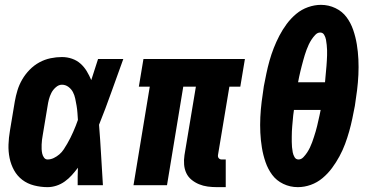

<svg xmlns="http://www.w3.org/2000/svg" viewBox="-20 -763 1540 791"><path d="M176 8Q148 8 120.5 1Q93 -6 72 -22Q51 -38 38 -61.5Q25 -85 19.5 -112Q14 -139 15 -167.5Q16 -196 21 -225L41 -345Q45 -368 52 -391Q59 -414 71.5 -435.5Q84 -457 102 -475.5Q120 -494 142 -506Q164 -518 188 -523Q212 -528 235 -528Q257 -528 277 -521Q297 -514 312 -500.5Q327 -487 337.5 -469.5Q348 -452 356 -433Q363 -455 370 -476.5Q377 -498 384 -520H488Q463 -452 439 -384Q415 -316 388 -249Q393 -187 396.5 -124.5Q400 -62 404 0H300Q300 -18 300 -36Q300 -54 301 -72Q289 -56 276 -41.5Q263 -27 247 -15.5Q231 -4 212.5 2Q194 8 176 8ZM176 -106Q189 -106 201.5 -112Q214 -118 224.5 -127Q235 -136 242.5 -147.5Q250 -159 257 -171Q264 -183 270 -195Q276 -207 281.5 -219.5Q287 -232 292 -244.5Q297 -257 301 -269Q300 -284 299 -298.5Q298 -313 295.5 -327.5Q293 -342 290 -356.5Q287 -371 280.5 -383.5Q274 -396 262 -405Q250 -414 235 -414Q222 -414 210 -403.5Q198 -393 191.5 -380Q185 -367 181.5 -353.5Q178 -340 176 -326L156 -206Q154 -196 153 -186.5Q152 -177 151.5 -167.5Q151 -158 151.5 -148.5Q152 -139 154 -130Q156 -121 161.5 -113.5Q167 -106 176 -106Z M874 8Q854 8 835.5 5.5Q817 3 800 -4Q783 -11 769 -22.5Q755 -34 747.5 -50Q740 -66 738.5 -85Q737 -104 740 -124L787 -406H735L668 0H530L597 -406H552L571 -520H989L970 -406H925L878 -124Q877 -116 881.5 -111Q886 -106 893 -106H910V8Z M1207 8Q1175 8 1147 -5.5Q1119 -19 1101.5 -42.5Q1084 -66 1074 -95Q1064 -124 1059 -154.5Q1054 -185 1052.5 -216.5Q1051 -248 1052.5 -280Q1054 -312 1058 -344Q1062 -376 1067 -408Q1072 -434 1077.5 -460.5Q1083 -487 1090.5 -513.5Q1098 -540 1108 -565.5Q1118 -591 1131 -616Q1144 -641 1161 -664Q1178 -687 1200 -705.5Q1222 -724 1249 -733.5Q1276 -743 1302 -743Q1302 -743 1302 -743Q1302 -743 1302 -743Q1334 -743 1362 -729.5Q1390 -716 1407.5 -692.5Q1425 -669 1435 -640Q1445 -611 1450 -580.5Q1455 -550 1456.5 -518.5Q1458 -487 1456.5 -455Q1455 -423 1451 -391Q1447 -359 1442 -327Q1437 -301 1431.5 -274.5Q1426 -248 1418.5 -221.5Q1411 -195 1401.5 -169.5Q1392 -144 1378.5 -119Q1365 -94 1348 -71Q1331 -48 1309 -29.5Q1287 -11 1260.5 -1.5Q1234 8 1207 8Q1207 8 1207 8Q1207 8 1207 8ZM1319 -424Q1320 -436 1321 -447Q1322 -458 1323 -469Q1324 -480 1325 -491Q1326 -502 1326.5 -513Q1327 -524 1327.5 -535Q1328 -546 1327.5 -556.5Q1327 -567 1326 -578Q1325 -589 1323 -599.5Q1321 -610 1315.5 -619.5Q1310 -629 1299 -629Q1288 -629 1279 -619.5Q1270 -610 1263.5 -600Q1257 -590 1252 -579.5Q1247 -569 1243 -558Q1239 -547 1235.5 -536Q1232 -525 1229 -513.5Q1226 -502 1223 -491Q1220 -480 1217.5 -469Q1215 -458 1212.5 -447Q1210 -436 1208 -424ZM1210 -106Q1221 -106 1230 -115.5Q1239 -125 1245.5 -135Q1252 -145 1257 -155.5Q1262 -166 1266 -177Q1270 -188 1273.5 -199Q1277 -210 1280.5 -221.5Q1284 -233 1286.5 -244Q1289 -255 1291.5 -266Q1294 -277 1296.5 -288Q1299 -299 1301 -310H1191Q1189 -299 1188 -288Q1187 -277 1186 -266Q1185 -255 1184 -244Q1183 -233 1182.5 -222Q1182 -211 1182 -200Q1182 -189 1182 -178.5Q1182 -168 1183 -157Q1184 -146 1186 -135.5Q1188 -125 1193.5 -115.5Q1199 -106 1210 -106Z"/></svg>

Font: Iosevka SS04 Heavy
Style: Italic
Weight: 900
Italic angle: -9°
Monospace: yes
Designer: Belleve Invis
Foundry: Belleve Invis
Version: Version 19.0.0; ttfautohint (v1.8.4)